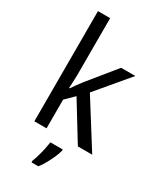

<svg xmlns="http://www.w3.org/2000/svg" viewBox="-240 -936 965 1147"><g transform="rotate(30 242.5 -362.5)"><path d="M162 -463Q162 -443 160.5 -417Q159 -391 158 -369H162Q171 -383 187 -405Q203 -427 215 -442L367 -629H465L279 -408L477 -93H378L221 -349L162 -291V-93H78V-853H162ZM309 -23Q304 -2 292 25Q280 52 265 79.5Q250 107 233 128H186V116Q193 99 201 72Q209 45 215 17Q221 -11 224 -32H309Z"/></g></svg>

Font: Noto Sans Kannada UI SemiCondensed
Style: Regular
Weight: 400
Width: 4
Designer: Jelle Bosma - Monotype Design Team
Foundry: Monotype Imaging Inc.
Version: Version 2.005; ttfautohint (v1.8.4.7-5d5b)